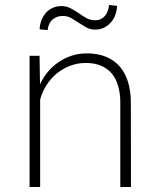

<svg xmlns="http://www.w3.org/2000/svg" viewBox="-20 -753 640 773"><path d="M99.1 0H141.6V-352.1Q149.4 -381.8 166 -408.4Q182.6 -435.1 206.1 -455.1Q230 -475.1 259.5 -487.1Q289.1 -499 321.8 -499.5Q358.9 -500 385.7 -488.8Q412.6 -477.5 430.2 -457Q447.3 -436 455.8 -406.2Q464.4 -376.5 464.4 -339.8V0H507.3L506.8 -340.3Q506.8 -385.3 495.8 -421.9Q484.9 -458.5 462.4 -484.9Q440.4 -510.3 407.2 -524.2Q374 -538.1 329.6 -538.1Q295.9 -538.1 266.4 -528.1Q236.8 -518.1 212.4 -500.5Q189.5 -484.4 171.4 -462.2Q153.3 -439.9 141.1 -413.6L139.2 -528.3H99.1ZM451.2 -729.5 418.9 -732.9Q418 -720.7 414.1 -709.7Q410.2 -698.7 403.3 -689.9Q396.5 -681.6 386.5 -676.5Q376.5 -671.4 363.3 -671.4Q343.8 -671.4 327.9 -680.2Q312 -689 296.9 -700.2Q281.2 -710.4 264.6 -719.5Q248 -728.5 227.5 -728.5Q207.5 -728.5 191.4 -720.9Q175.3 -713.4 164.6 -701.2Q153.3 -688 146.7 -670.9Q140.1 -653.8 139.6 -634.8L171.9 -631.8Q173.3 -647 179.7 -659.2Q186 -671.4 196.3 -677.7Q205.1 -684.1 215.3 -686.8Q225.6 -689.5 238.8 -688.5Q255.9 -687 268.3 -679.4Q280.8 -671.9 297.9 -660.6Q313 -650.9 328.1 -642.3Q343.3 -633.8 363.3 -633.8Q383.8 -633.8 399.4 -641.8Q415 -649.9 426.8 -663.1Q438 -675.8 444.3 -693.1Q450.7 -710.4 451.2 -729.5Z"/></svg>

Font: Roboto Mono ExtraLight
Style: Regular
Weight: 250
Monospace: yes
Designer: Google
Version: Version 3.000